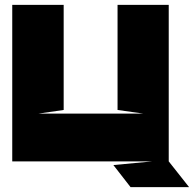

<svg xmlns="http://www.w3.org/2000/svg" viewBox="-20 -659 792 784"><path d="M240 -210V-639H30V0H669V-639H460V-210L566 -195H136ZM443 15 513 105H752L669 0H602Z"/></svg>

Font: Banana Brick
Style: Regular
Weight: 400
Designer: artmaker
Foundry: artmaker
Version: Version 4.000 2011 initial release